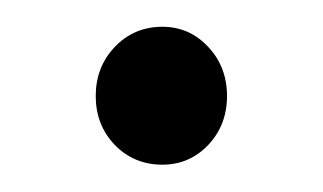

<svg xmlns="http://www.w3.org/2000/svg" viewBox="-20 -114 239 142"><path d="M100.1 -94.2Q120.1 -94.2 134 -79.3Q147.9 -64.5 147.9 -43Q147.9 -21.5 134 -6.8Q120.1 7.8 100.1 7.8Q79.1 7.8 64.9 -6.8Q50.8 -21.5 50.8 -43Q50.8 -64.5 64.9 -79.3Q79.1 -94.2 100.1 -94.2Z"/></svg>

Font: Montserrat-Arabic Light
Style: Regular
Weight: 300
Designer: Mohamed Gaber
Foundry: Kief Type Foundry
Version: Version 5.008;PS 005.008;hotconv 1.0.88;makeotf.lib2.5.64775